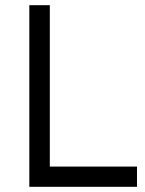

<svg xmlns="http://www.w3.org/2000/svg" viewBox="-20 -720 559 740"><path d="M93 0H508V-78H172V-700H93Z"/></svg>

Font: Unageo
Style: Regular
Weight: 400
Designer: Richard Sepsi
Foundry: Richard Sepsi
Version: Version 2.000